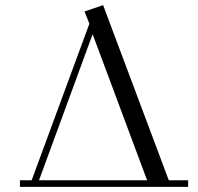

<svg xmlns="http://www.w3.org/2000/svg" viewBox="-20 -732 777 752"><path d="M58.1 0V-25.9H104L330.1 -639.2L311 -687L383.8 -711.9L641.1 -25.9H716.8V0ZM132.8 -25.9H556.2L342.8 -598.1Z"/></svg>

Font: Dehuti
Style: Book
Weight: 400
Version: Version 1.2